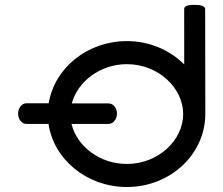

<svg xmlns="http://www.w3.org/2000/svg" viewBox="-20 -750 896 770"><path d="M449.1 -294.1C449.1 -315.9 435.9 -334.6 415.5 -335.3C414.3 -335.5 347.1 -335.4 268 -335.4C291.2 -422.1 380.8 -492.7 488.8 -492.7C613.9 -492.7 714.6 -398.4 714.6 -292.6C714.6 -186.8 613.9 -92.5 488.8 -92.5C379.5 -92.5 288.3 -163.6 266.8 -253H415.5C434.5 -253.5 449.1 -272 449.1 -294.1ZM757.8 -730.5C742.4 -730.4 718.7 -728.8 718.7 -714.7L718.8 -491.6C662 -548.7 579.8 -585.2 488.8 -585.2C330.3 -585.2 198.5 -477.3 175.4 -335.9C125.7 -335.8 85.6 -335.8 85.6 -335.8C67 -335.8 52.6 -316.6 52.6 -294.4C52.6 -272.2 66.8 -253 85.6 -253H174.6C195.3 -111.1 327.9 0 488.8 0C663.3 0 803.4 -131.3 803.4 -293.5L802.8 -713.7C802.8 -728.8 775.1 -730.6 757.8 -730.5Z"/></svg>

Font: Hi.
Style: Bold
Weight: 400
Designer: Mew Too, Robert Jablonski
Foundry: Cannot Into Space Fonts
Version: Version 1.996